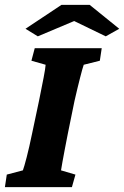

<svg xmlns="http://www.w3.org/2000/svg" viewBox="-29 -772 512 792"><path d="M-8.8 0 -1 -51.8 65.4 -69.3Q70.3 -82 81.1 -123.5Q91.8 -165 103.5 -221.7L131.8 -355.5Q143.6 -414.1 150.9 -451.7Q158.2 -489.3 159.2 -504.9L100.6 -521.5L114.3 -573.2H390.6L382.8 -521.5L316.4 -504.9Q311.5 -491.2 301.3 -451.2Q291 -411.1 278.3 -355.5L251 -221.7Q244.1 -186.5 238.3 -156.2Q232.4 -126 228.5 -103.5Q224.6 -81.1 222.7 -69.3L282.2 -51.8L267.6 0ZM462.9 -653.3 407.2 -622.1 246.1 -700.2H312.5L127 -622.1L76.2 -653.3L224.6 -752H340.8Z"/></svg>

Font: Crimson Pro ExtraBold
Style: Italic
Weight: 800
Italic angle: -12°
Designer: Jacques Le Bailly
Foundry: Baron von Fonthausen
Version: Version 1.003